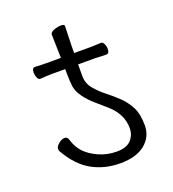

<svg xmlns="http://www.w3.org/2000/svg" viewBox="-132 -814 834 926"><g transform="rotate(-20 285.0 -351.5)"><path d="M233 -508H159L135 -507L105 -505H104Q95 -505 89.5 -517.5Q84 -530 84 -544Q84 -568 100 -568Q130 -566 159 -566H232L231 -598L229 -686Q229 -698 248.5 -705.5Q268 -713 285.5 -713Q303 -713 303 -704L300 -598V-566H388Q400 -566 438 -568H439Q447 -568 453 -556Q459 -544 459 -530Q459 -506 444 -506Q422 -506 388 -508H299V-449Q299 -410 323 -381.5Q347 -353 376.5 -330Q406 -307 434.5 -280Q463 -253 482 -217Q501 -181 501 -122.5Q501 -64 456 -27Q411 10 329 10Q247 10 182.5 -26.5Q118 -63 71 -146Q69 -149 69 -159.5Q69 -170 85 -183.5Q101 -197 115.5 -197Q130 -197 134 -184Q147 -140 172.5 -113.5Q198 -87 240 -68Q282 -49 332 -49Q382 -49 405 -74Q428 -99 428 -135Q428 -206 366 -261Q339 -285 311.5 -308.5Q284 -332 263 -360.5Q242 -389 237 -417Q234 -435 233 -484Z"/></g></svg>

Font: Fusion Kai T
Style: Regular
Weight: 400
Designer: Fontworks Inc.
Version: Version 24.134;May 13, 2024